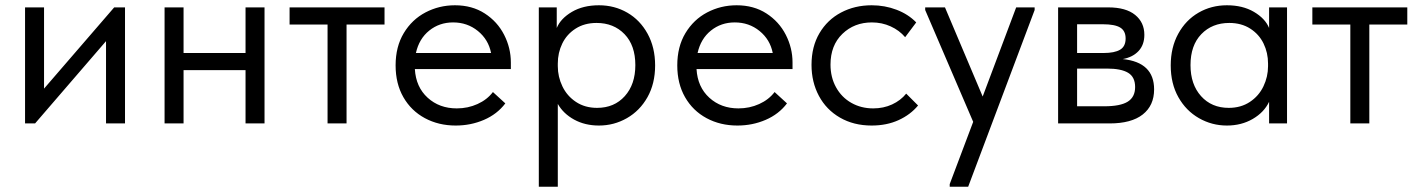

<svg xmlns="http://www.w3.org/2000/svg" viewBox="-20 -468 5376 728"><path d="M147 -132 413 -440H454V0H382V-312L113 0H75V-440H147Z M911 -440H983V0H911V-202H676V0H604V-440H676V-267H911Z M1294 0H1222V-375H1078V-440H1438V-375H1294Z M1917 -206H1553Q1557 -138 1601.5 -97.5Q1646 -57 1712 -57Q1754 -57 1790.5 -73.5Q1827 -90 1849 -119L1896 -76Q1865 -35 1815 -13.5Q1765 8 1708 8Q1643 8 1591 -20Q1539 -48 1509.5 -99.5Q1480 -151 1480 -220Q1480 -291 1511 -342.5Q1542 -394 1593.5 -421Q1645 -448 1705 -448Q1770 -448 1818 -417Q1866 -386 1891.5 -336Q1917 -286 1917 -231ZM1557 -267H1842Q1832 -318 1792 -350.5Q1752 -383 1698 -383Q1646 -383 1607.5 -352Q1569 -321 1557 -267Z M2464 -220Q2464 -151 2435 -99.5Q2406 -48 2357 -20Q2308 8 2251 8Q2198 8 2157 -14.5Q2116 -37 2095 -74V240H2023V-440H2091V-362Q2106 -398 2148.5 -423Q2191 -448 2251 -448Q2310 -448 2358.5 -420Q2407 -392 2435.5 -340Q2464 -288 2464 -220ZM2389 -221Q2389 -296 2348 -338.5Q2307 -381 2242 -381Q2196 -381 2162.5 -359.5Q2129 -338 2112 -303Q2095 -268 2095 -227V-217Q2095 -177 2112.5 -140.5Q2130 -104 2164 -81.5Q2198 -59 2244 -59Q2309 -59 2349 -103.5Q2389 -148 2389 -221Z M2985 -206H2621Q2625 -138 2669.5 -97.5Q2714 -57 2780 -57Q2822 -57 2858.5 -73.5Q2895 -90 2917 -119L2964 -76Q2933 -35 2883 -13.5Q2833 8 2776 8Q2711 8 2659 -20Q2607 -48 2577.5 -99.5Q2548 -151 2548 -220Q2548 -291 2579 -342.5Q2610 -394 2661.5 -421Q2713 -448 2773 -448Q2838 -448 2886 -417Q2934 -386 2959.5 -336Q2985 -286 2985 -231ZM2625 -267H2910Q2900 -318 2860 -350.5Q2820 -383 2766 -383Q2714 -383 2675.5 -352Q2637 -321 2625 -267Z M3057 -222Q3057 -291 3087 -342Q3117 -393 3169 -420.5Q3221 -448 3285 -448Q3335 -448 3379.5 -431Q3424 -414 3454 -383L3412 -327Q3390 -353 3357 -368Q3324 -383 3286 -383Q3219 -383 3174 -339.5Q3129 -296 3129 -223Q3129 -175 3150 -137Q3171 -99 3208 -78Q3245 -57 3291 -57Q3330 -57 3362.5 -72Q3395 -87 3416 -113L3461 -68Q3432 -33 3387 -12.5Q3342 8 3285 8Q3217 8 3165 -22Q3113 -52 3085 -104.5Q3057 -157 3057 -222Z M3706 -102 3833 -440H3903V-430L3651 240H3581V230L3670 -6L3488 -430V-440H3563Z M4356 -129Q4356 -68 4313 -34Q4270 0 4187 0H3992V-440H4182Q4249 -440 4284 -411.5Q4319 -383 4319 -336Q4319 -298 4297 -274.5Q4275 -251 4237 -244Q4356 -232 4356 -129ZM4162 -376H4064V-267H4164Q4206 -267 4227 -279.5Q4248 -292 4248 -322Q4248 -351 4227.5 -363.5Q4207 -376 4162 -376ZM4167 -65Q4228 -65 4256 -82.5Q4284 -100 4284 -138Q4284 -176 4257.5 -192Q4231 -208 4177 -208H4064V-65Z M4792 -440H4860V0H4792V-82Q4773 -42 4730 -17Q4687 8 4632 8Q4575 8 4526 -20Q4477 -48 4448 -99.5Q4419 -151 4419 -220Q4419 -288 4447.5 -340Q4476 -392 4524.5 -420Q4573 -448 4632 -448Q4692 -448 4734.5 -423Q4777 -398 4792 -362ZM4788 -217V-227Q4788 -268 4771 -303Q4754 -338 4720.5 -359.5Q4687 -381 4641 -381Q4576 -381 4535 -338.5Q4494 -296 4494 -221Q4494 -148 4534 -103.5Q4574 -59 4639 -59Q4685 -59 4719 -81.5Q4753 -104 4770.5 -140.5Q4788 -177 4788 -217Z M5172 0H5100V-375H4956V-440H5316V-375H5172Z"/></svg>

Font: Tilda Sans
Style: Regular
Weight: 400
Designer: ParaType Ltd
Foundry: ParaType Ltd
Version: Version 1.002W